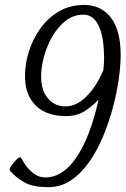

<svg xmlns="http://www.w3.org/2000/svg" viewBox="-20 -752 510 780"><path d="M177.2 8.3Q110.8 8.3 76.2 -12.7Q41.5 -33.7 22.9 -56.2Q17.6 -63 20.3 -69.1Q22.9 -75.2 37.1 -92.8Q49.3 -107.9 56.6 -111.3Q64 -114.7 65.9 -110.8Q73.7 -94.7 87.6 -76.2Q101.6 -57.6 120.8 -44.4Q140.1 -31.2 164.1 -31.2Q236.3 -31.2 292 -115Q347.7 -198.7 380.4 -347.7Q357.9 -322.3 325.2 -301.3Q292.5 -280.3 249 -280.3Q168.5 -280.3 125 -323.5Q81.5 -366.7 81.5 -441.9Q81.5 -493.2 97.9 -544.4Q114.3 -595.7 145.3 -638.2Q176.3 -680.7 220.7 -706.3Q265.1 -731.9 321.8 -731.9Q390.6 -731.9 430.4 -680.4Q470.2 -628.9 470.2 -528.3Q470.2 -486.3 462.4 -430.7Q454.6 -375 438.5 -314.7Q422.4 -254.4 398.4 -197Q374.5 -139.6 341.8 -93.3Q309.1 -46.9 268.1 -19.3Q227.1 8.3 177.2 8.3ZM246.6 -319.8Q291.5 -319.8 332.5 -361.6Q373.5 -403.3 399.9 -467.3Q400.9 -479.5 401.9 -490.5Q402.8 -501.5 402.8 -512.2Q402.8 -602.5 380.9 -647.5Q358.9 -692.4 319.3 -692.4Q278.3 -692.4 246.3 -667.2Q214.4 -642.1 192.1 -603Q169.9 -564 158.4 -521Q147 -478 147 -441.9Q147 -384.8 174.6 -352.3Q202.1 -319.8 246.6 -319.8Z"/></svg>

Font: Dai Banna SIL Light
Style: Italic
Weight: 300
Italic angle: -11°
Designer: Victor Gaultney
Foundry: SIL International
Version: Version 4.000